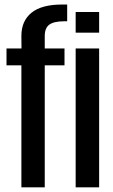

<svg xmlns="http://www.w3.org/2000/svg" viewBox="-20 -806 484 826"><path d="M72 0V-525H8V-597.5H72.5L72 -651.5Q72 -716 115.5 -751.2Q159 -786.5 247 -786.5H269V-714.5H257.5Q212 -714.5 192.2 -700Q172.5 -685.5 172.5 -651V-597.5H257.5V-525H172.5V0ZM305.5 0V-597.5H406.5V0ZM305.5 -754.5H406.5V-665.5H305.5Z"/></svg>

Font: Anybody Condensed Medium
Style: Regular
Weight: 500
Width: 3
Designer: Tyler Finck
Foundry: Etcetera Type Company
Version: Version 1.010; ttfautohint (v1.8.3) -l 8 -r 50 -G 200 -x 14 